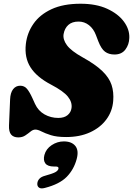

<svg xmlns="http://www.w3.org/2000/svg" viewBox="-20 -738 731 1055"><path d="M343.5 15Q292 15 259.8 4.8Q227.5 -5.5 207.8 -15.8Q188 -26 174.5 -26Q161 -26 148 -15.2Q135 -4.5 119 6.2Q103 17 80.5 17Q54.5 17 41.2 1.5Q28 -14 29.5 -49L35.5 -192Q37 -228.5 52 -247.8Q67 -267 91 -267Q114 -267 128.2 -250Q142.5 -233 157.5 -200L172.5 -167Q190 -129 224.5 -109.5Q259 -90 300.5 -90Q333 -90 351.5 -105.5Q370 -121 373 -144.5Q377.5 -176.5 353 -207Q328.5 -237.5 261.5 -272.5Q182 -314 147.8 -367.8Q113.5 -421.5 122 -496Q129 -557 163.8 -607.2Q198.5 -657.5 263 -687.5Q327.5 -717.5 422.5 -717.5Q508.5 -717.5 569 -689.8Q629.5 -662 661 -619Q692.5 -576 690.5 -529.5Q689.5 -493 669 -465.8Q648.5 -438.5 609 -438.5Q578 -438.5 557.2 -453.8Q536.5 -469 520 -511.5L507 -545.5Q494 -580 468.8 -599.8Q443.5 -619.5 412 -619.5Q376 -619.5 355.5 -601Q335 -582.5 329.5 -551Q324.5 -521 347.8 -489.5Q371 -458 434 -423Q504.5 -384 542.2 -347.5Q580 -311 593 -271.5Q606 -232 602 -183Q597.5 -126.5 564.5 -81.8Q531.5 -37 475 -11Q418.5 15 343.5 15ZM276.5 177Q242 177 229.2 159.8Q216.5 142.5 224 113.5Q233 80 264 59.5Q295 39 331 39Q373.5 39 393.8 63.8Q414 88.5 401.5 135.5Q386 193.5 346.5 233.8Q307 274 227 294.5Q205 300.5 194.5 293Q184 285.5 185 270.5Q186 256 196 244.8Q206 233.5 226.5 228Q271.5 215.5 285 207.5Q298.5 199.5 301 190Q304.5 177 286.5 177Z"/></svg>

Font: Fraunces 9pt SuperSoft Black
Style: Italic
Weight: 900
Italic angle: -16°
Version: Version 1.000;[0bf87f6ff]